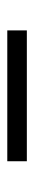

<svg xmlns="http://www.w3.org/2000/svg" viewBox="202 -242 95 540"><g transform="rotate(90 250.0 27.5)"><path d="M66 55V0H434V55Z"/></g></svg>

Font: Iosevka Curly Light
Style: Regular
Weight: 300
Monospace: yes
Designer: Belleve Invis
Foundry: Belleve Invis
Version: Version 22.1.2; ttfautohint (v1.8.4)